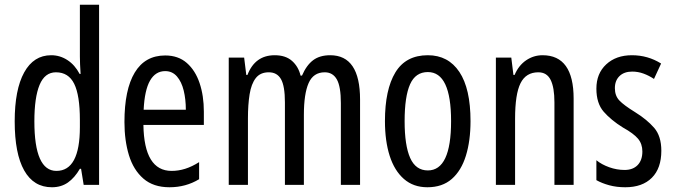

<svg xmlns="http://www.w3.org/2000/svg" viewBox="-20 -780 2842 810"><path d="M199 10Q122 10 82 -61Q42 -132 42 -268Q42 -402 82 -474.5Q122 -547 196 -547Q233 -547 264.5 -526.5Q296 -506 316 -468H320Q317 -513 317 -542V-760H398V0H333L322 -68H317Q295 -30 266.5 -10Q238 10 199 10ZM218 -59Q317 -59 317 -244V-274Q317 -378 293 -426.5Q269 -475 216 -475Q169 -475 147 -422Q125 -369 125 -268Q125 -59 218 -59Z M677 -546Q732 -546 768 -514.5Q804 -483 822 -429.5Q840 -376 840 -309V-253H585Q588 -59 704 -59Q733 -59 761.5 -68Q790 -77 820 -96V-24Q764 10 695 10Q627 10 585 -26.5Q543 -63 524 -125Q505 -187 505 -265Q505 -402 548.5 -474Q592 -546 677 -546ZM677 -480Q636 -480 613 -440Q590 -400 586 -317H764Q764 -361 755 -398Q746 -435 726.5 -457.5Q707 -480 677 -480Z M1373 -547Q1499 -547 1499 -360V0H1418V-345Q1418 -415 1401 -445Q1384 -475 1350 -475Q1302 -475 1282 -429.5Q1262 -384 1262 -296V0H1182V-348Q1182 -417 1165.5 -446Q1149 -475 1114 -475Q1078 -475 1059 -450.5Q1040 -426 1033 -382Q1026 -338 1026 -281V0H945V-537H1010L1019 -464H1024Q1056 -547 1139 -547Q1185 -547 1212 -523Q1239 -499 1248 -461H1254Q1273 -505 1301 -526Q1329 -547 1373 -547Z M1965 -269Q1965 -186 1945.5 -123Q1926 -60 1886 -25Q1846 10 1783 10Q1724 10 1684 -25Q1644 -60 1624 -122.5Q1604 -185 1604 -269Q1604 -402 1648 -474.5Q1692 -547 1785 -547Q1871 -547 1918 -476.5Q1965 -406 1965 -269ZM1687 -269Q1687 -166 1710.5 -113.5Q1734 -61 1785 -61Q1883 -61 1883 -269Q1883 -476 1785 -476Q1733 -476 1710 -424.5Q1687 -373 1687 -269Z M2269 -547Q2400 -547 2400 -364V0H2319V-348Q2319 -411 2303 -443Q2287 -475 2251 -475Q2199 -475 2176 -429Q2153 -383 2153 -279V0H2072V-537H2137L2146 -464H2151Q2168 -504 2199.5 -525.5Q2231 -547 2269 -547Z M2770 -144Q2770 -70 2730 -30Q2690 10 2618 10Q2581 10 2550 1.5Q2519 -7 2496 -20V-104Q2518 -86 2550 -74.5Q2582 -63 2615 -63Q2650 -63 2670 -83.5Q2690 -104 2690 -141Q2690 -173 2671.5 -195Q2653 -217 2608 -242Q2558 -273 2527 -308.5Q2496 -344 2496 -406Q2496 -470 2537.5 -508.5Q2579 -547 2646 -547Q2713 -547 2769 -512L2739 -447Q2718 -461 2695 -469.5Q2672 -478 2647 -478Q2613 -478 2593.5 -459Q2574 -440 2574 -408Q2574 -376 2593 -356Q2612 -336 2659 -307Q2709 -276 2739.5 -241Q2770 -206 2770 -144Z"/></svg>

Font: Noto Sans Khmer ExtraCondensed
Style: Regular
Weight: 400
Width: 2
Designer: Danh Hong and the Monotype Design Team
Foundry: Monotype Imaging Inc.
Version: Version 2.004; ttfautohint (v1.8.4.7-5d5b)